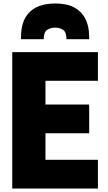

<svg xmlns="http://www.w3.org/2000/svg" viewBox="-20 -1078 620 1098"><path d="M490 -854H360Q360 -895 340.5 -907.5Q321 -920 295 -920Q270 -920 250 -907.5Q230 -895 230 -854H100V-865Q100 -952 141 -1000Q191 -1058 295 -1058Q351 -1058 389 -1043Q490 -999 490 -865ZM540 0H50V-780H540V-616H240V-480H490V-316H240V-164H540Z"/></svg>

Font: Tanohe Sans Black
Style: Regular
Weight: 900
Designer: Village Type and Design LLC & Cristiano Sobral
Foundry: Cooper Hewitt Smithsonian Design Museum
Version: Version 1.00;March 11, 2020;FontCreator 12.0.0.2522 64-bit; 